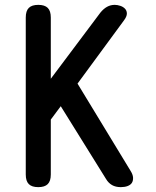

<svg xmlns="http://www.w3.org/2000/svg" viewBox="-20 -760 640 790"><path d="M189 -42Q189 -15 176.5 -2.5Q164 10 137.5 10Q111 10 98.5 -2.5Q86 -15 86 -42V-688Q86 -715 98.5 -727.5Q111 -740 137.5 -740Q164 -740 176.5 -727.5Q189 -715 189 -688V-436L393 -708Q406 -724 420.5 -732Q435 -740 452 -740Q463 -740 475 -736Q487 -732 494.5 -724Q502 -716 502 -704Q502 -692 490 -676L299 -416L516 -59Q527 -42 527.5 -29Q528 -16 522.5 -7.5Q517 1 505 5.5Q493 10 477 10Q456 10 441 1.5Q426 -7 416 -24L230 -323L189 -268Z"/></svg>

Font: Maple Mono NL Medium
Style: Regular
Weight: 500
Monospace: yes
Designer: subframe7536
Version: Version 7.000